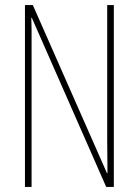

<svg xmlns="http://www.w3.org/2000/svg" viewBox="-20 -734 544 754"><path d="M427 0H397L105 -664H103Q104 -644 104 -617Q104 -590 104 -548V0H78V-714H109L400 -54H402Q402 -88 401.5 -123.5Q401 -159 401 -181V-714H427Z"/></svg>

Font: Noto Sans Thai ExtCond Thin
Style: Regular
Weight: 100
Width: 2
Designer: Monotype Design Team
Foundry: Monotype Imaging Inc.
Version: Version 2.002; ttfautohint (v1.8.4.7-5d5b)